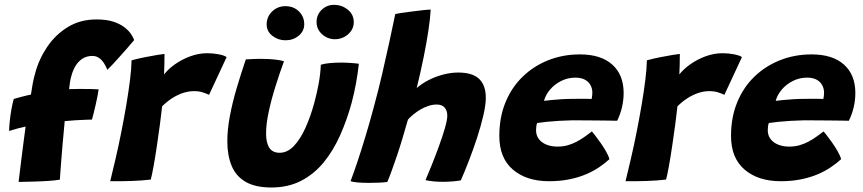

<svg xmlns="http://www.w3.org/2000/svg" viewBox="-20 -762 3640 810"><path d="M58.5 5.5Q59 2 62.2 -25.2Q65.5 -52.5 70.2 -90.5Q75 -128.5 79.8 -166Q84.5 -203.5 88 -228Q77 -226 56.2 -220.5Q35.5 -215 18.5 -209.5Q18.5 -225 21 -249.5Q23.5 -274 28 -299.8Q32.5 -325.5 38 -344.5Q43 -346 53 -348.8Q63 -351.5 74.2 -354.5Q85.5 -357.5 95.5 -359.8Q105.5 -362 110.5 -363Q113.5 -385 117.8 -408Q122 -431 128 -452Q144 -512 178.8 -563.8Q213.5 -615.5 266 -647.8Q318.5 -680 387 -680Q429.5 -680 458.2 -670.5Q487 -661 505.2 -646.8Q523.5 -632.5 533 -618Q542.5 -603.5 546 -593Q534 -578.5 517.8 -560Q501.5 -541.5 484.8 -522.8Q468 -504 454.2 -489.2Q440.5 -474.5 433 -467.5Q429.5 -476 424.2 -486Q419 -496 411.5 -505.2Q404 -514.5 393.5 -520.2Q383 -526 369 -526Q345.5 -526 327.8 -514.5Q310 -503 298.2 -483.2Q286.5 -463.5 280.5 -439.5Q277 -427.5 274.8 -412.5Q272.5 -397.5 271.5 -386Q287.5 -386.5 312.5 -386.8Q337.5 -387 361.2 -386.5Q385 -386 396 -385Q392.5 -359 384.2 -322.8Q376 -286.5 368 -257.5Q363.5 -257.5 342.2 -256.8Q321 -256 296 -254.5Q271 -253 253 -251Q252 -238.5 249.5 -212.5Q247 -186.5 244.2 -154.8Q241.5 -123 239 -92Q236.5 -61 234.8 -37Q233 -13 232.5 -4Q211.5 -0.5 180 1.5Q148.5 3.5 116 4.2Q83.5 5 58.5 5.5Z M672 -448Q689.5 -470.5 718.5 -491Q747.5 -511.5 782.8 -524.5Q818 -537.5 855 -537.5Q878.5 -537.5 903 -532.8Q927.5 -528 936 -521L862 -362Q852.5 -366.5 836.5 -372Q820.5 -377.5 798 -377.5Q775 -377.5 751.2 -369.5Q727.5 -361.5 705.2 -347Q683 -332.5 664 -313.5Q661 -284 655 -239.5Q649 -195 642 -147.5Q635 -100 628 -61.2Q621 -22.5 616 -4.5Q580 0 533.5 1.5Q487 3 445 2.5Q455.5 -40.5 468 -94.2Q480.5 -148 492 -206Q503.5 -264 513 -320.2Q522.5 -376.5 528.5 -425Q534.5 -473.5 535 -507.5Q560.5 -514.5 590.2 -520.5Q620 -526.5 643.5 -530.2Q667 -534 674 -534.5Q674 -517 673.5 -489.8Q673 -462.5 672 -448Z M1333.5 -489Q1347.5 -493.5 1371.5 -495.8Q1395.5 -498 1417.5 -498Q1436.5 -498 1458.5 -496.5Q1480.5 -495 1494 -493Q1489.5 -452.5 1482 -411.2Q1474.5 -370 1464 -330Q1444 -256.5 1415 -191.5Q1386 -126.5 1345.5 -77Q1305 -27.5 1250.2 0.8Q1195.5 29 1125 29Q1057 29 1016 5Q975 -19 957 -63Q939 -107 939 -166Q939 -215.5 949.8 -272.5Q960.5 -329.5 978.5 -390.2Q996.5 -451 1017 -511.5Q1031 -512.5 1052.2 -513.2Q1073.5 -514 1090.5 -513.5Q1115.5 -513.5 1140 -510.8Q1164.5 -508 1178 -503.5Q1159.5 -453 1142 -397.2Q1124.5 -341.5 1113.5 -289.8Q1102.5 -238 1102.5 -199Q1102.5 -159.5 1116.2 -138.5Q1130 -117.5 1159.5 -117.5Q1192.5 -117.5 1219.5 -145.8Q1246.5 -174 1268 -221.2Q1289.5 -268.5 1305.5 -326.5Q1317.5 -370.5 1324.8 -411.2Q1332 -452 1333.5 -489ZM1184.5 -592Q1153.5 -592 1129.2 -610.8Q1105 -629.5 1105 -659Q1105 -691.5 1128.2 -713.8Q1151.5 -736 1184 -736Q1219 -736 1241.2 -713.8Q1263.5 -691.5 1263.5 -660Q1263.5 -630.5 1240 -611.2Q1216.5 -592 1184.5 -592ZM1393.5 -596.5Q1362 -596.5 1338.8 -617.5Q1315.5 -638.5 1315.5 -669Q1315.5 -699.5 1337 -720.5Q1358.5 -741.5 1389 -741.5Q1422.5 -741.5 1447.5 -721Q1472.5 -700.5 1472.5 -668.5Q1472.5 -647 1460.8 -630.8Q1449 -614.5 1431 -605.5Q1413 -596.5 1393.5 -596.5Z M1614 5.5Q1602 7.5 1581.2 8.5Q1560.5 9.5 1538 9.5Q1512 9.5 1490 7.8Q1468 6 1459 2Q1470.5 -28 1486.8 -76.2Q1503 -124.5 1521.2 -184.5Q1539.5 -244.5 1557 -310.5Q1575.5 -378 1591.8 -448Q1608 -518 1622.2 -583.2Q1636.5 -648.5 1647.5 -702.5Q1651.5 -704 1671 -707Q1690.5 -710 1715.8 -713.2Q1741 -716.5 1763.8 -719Q1786.5 -721.5 1797 -721.5Q1795 -684 1787.2 -632.5Q1779.5 -581 1767 -519.5Q1754.5 -458 1738 -390.5Q1759 -409 1788 -424Q1817 -439 1849.8 -447.5Q1882.5 -456 1913 -456Q1973.5 -456 2001.5 -429Q2029.5 -402 2029.5 -349.5Q2029.5 -319.5 2019.2 -275.2Q2009 -231 1992.8 -181.2Q1976.5 -131.5 1958.2 -84.2Q1940 -37 1924 -1Q1906 2 1887 3.5Q1868 5 1849 5Q1807.5 5 1775 -2Q1786 -27.5 1801.5 -66Q1817 -104.5 1832 -145.8Q1847 -187 1857 -221.5Q1867 -256 1867 -274.5Q1867 -295 1856 -308Q1845 -321 1822.5 -321Q1804.5 -321 1786.8 -315Q1769 -309 1753 -299.5Q1737 -290 1723.8 -279Q1710.5 -268 1701 -257.5Q1690 -219 1678.5 -180.2Q1667 -141.5 1655 -106Q1643 -70.5 1632.5 -41.8Q1622 -13 1614 5.5Z M2551 -90.5Q2532.5 -73.5 2508 -56.8Q2483.5 -40 2452.2 -26.8Q2421 -13.5 2382 -5.5Q2343 2.5 2296.5 2.5Q2201 2.5 2143.8 -46.5Q2086.5 -95.5 2086.5 -188.5Q2086.5 -267 2112.5 -330.2Q2138.5 -393.5 2185 -438.5Q2231.5 -483.5 2293.2 -508Q2355 -532.5 2426.5 -532.5Q2515 -532.5 2563 -489.5Q2611 -446.5 2611 -369.5Q2611 -340 2604 -309.5Q2597 -279 2583.5 -252.5Q2577 -253 2552.2 -253.2Q2527.5 -253.5 2496.2 -253.8Q2465 -254 2437 -254.2Q2409 -254.5 2395.5 -254.5Q2367.5 -254 2338.5 -252.2Q2309.5 -250.5 2285.2 -248Q2261 -245.5 2246 -243Q2241.5 -231 2241.5 -212.5Q2241.5 -191 2253.2 -175.5Q2265 -160 2285.5 -151.8Q2306 -143.5 2332 -143.5Q2355 -143.5 2375.2 -149.2Q2395.5 -155 2413.2 -164.5Q2431 -174 2446.8 -185.2Q2462.5 -196.5 2477 -207.5Q2479.5 -205 2489.5 -192.2Q2499.5 -179.5 2512.2 -161.5Q2525 -143.5 2536 -124.5Q2547 -105.5 2551 -90.5ZM2275 -336.5Q2287 -338 2306 -340Q2325 -342 2349.8 -343.5Q2374.5 -345 2402.5 -345Q2419 -345.5 2434.2 -345.2Q2449.5 -345 2461 -345Q2472.5 -345 2476 -344.5Q2477.5 -351 2478.2 -358.5Q2479 -366 2479 -373Q2478.5 -389.5 2470.8 -403.5Q2463 -417.5 2447.2 -426Q2431.5 -434.5 2407.5 -434.5Q2375.5 -434.5 2347.5 -420.5Q2319.5 -406.5 2300.5 -384Q2281.5 -361.5 2275 -336.5Z M2846 -448Q2863.5 -470.5 2892.5 -491Q2921.5 -511.5 2956.8 -524.5Q2992 -537.5 3029 -537.5Q3052.5 -537.5 3077 -532.8Q3101.5 -528 3110 -521L3036 -362Q3026.5 -366.5 3010.5 -372Q2994.5 -377.5 2972 -377.5Q2949 -377.5 2925.2 -369.5Q2901.5 -361.5 2879.2 -347Q2857 -332.5 2838 -313.5Q2835 -284 2829 -239.5Q2823 -195 2816 -147.5Q2809 -100 2802 -61.2Q2795 -22.5 2790 -4.5Q2754 0 2707.5 1.5Q2661 3 2619 2.5Q2629.5 -40.5 2642 -94.2Q2654.5 -148 2666 -206Q2677.5 -264 2687 -320.2Q2696.5 -376.5 2702.5 -425Q2708.5 -473.5 2709 -507.5Q2734.5 -514.5 2764.2 -520.5Q2794 -526.5 2817.5 -530.2Q2841 -534 2848 -534.5Q2848 -517 2847.5 -489.8Q2847 -462.5 2846 -448Z M3528.5 -90.5Q3510 -73.5 3485.5 -56.8Q3461 -40 3429.8 -26.8Q3398.5 -13.5 3359.5 -5.5Q3320.5 2.5 3274 2.5Q3178.5 2.5 3121.2 -46.5Q3064 -95.5 3064 -188.5Q3064 -267 3090 -330.2Q3116 -393.5 3162.5 -438.5Q3209 -483.5 3270.8 -508Q3332.5 -532.5 3404 -532.5Q3492.5 -532.5 3540.5 -489.5Q3588.5 -446.5 3588.5 -369.5Q3588.5 -340 3581.5 -309.5Q3574.5 -279 3561 -252.5Q3554.5 -253 3529.8 -253.2Q3505 -253.5 3473.8 -253.8Q3442.5 -254 3414.5 -254.2Q3386.5 -254.5 3373 -254.5Q3345 -254 3316 -252.2Q3287 -250.5 3262.8 -248Q3238.5 -245.5 3223.5 -243Q3219 -231 3219 -212.5Q3219 -191 3230.8 -175.5Q3242.5 -160 3263 -151.8Q3283.5 -143.5 3309.5 -143.5Q3332.5 -143.5 3352.8 -149.2Q3373 -155 3390.8 -164.5Q3408.5 -174 3424.2 -185.2Q3440 -196.5 3454.5 -207.5Q3457 -205 3467 -192.2Q3477 -179.5 3489.8 -161.5Q3502.5 -143.5 3513.5 -124.5Q3524.5 -105.5 3528.5 -90.5ZM3252.5 -336.5Q3264.5 -338 3283.5 -340Q3302.5 -342 3327.2 -343.5Q3352 -345 3380 -345Q3396.5 -345.5 3411.8 -345.2Q3427 -345 3438.5 -345Q3450 -345 3453.5 -344.5Q3455 -351 3455.8 -358.5Q3456.5 -366 3456.5 -373Q3456 -389.5 3448.2 -403.5Q3440.5 -417.5 3424.8 -426Q3409 -434.5 3385 -434.5Q3353 -434.5 3325 -420.5Q3297 -406.5 3278 -384Q3259 -361.5 3252.5 -336.5Z"/></svg>

Font: Grandstander Thin
Style: Bold Italic
Weight: 700
Italic angle: -15°
Version: Version 1.200